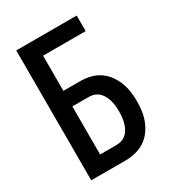

<svg xmlns="http://www.w3.org/2000/svg" viewBox="-178 -838 855 941"><g transform="rotate(-30 250.0 -367.5)"><path d="M60 0V-735H402V-647H161V-448H254Q282 -448 309.5 -442Q337 -436 361 -420.5Q385 -405 402 -382.5Q419 -360 429.5 -334Q440 -308 444 -280Q448 -252 448 -224Q448 -196 444 -168Q440 -140 429.5 -114Q419 -88 402 -65.5Q385 -43 361 -28Q337 -13 309.5 -6.5Q282 0 254 0ZM254 -88Q270 -88 284.5 -93Q299 -98 310.5 -109Q322 -120 329 -134Q336 -148 340 -163Q344 -178 345.5 -193.5Q347 -209 347 -224Q347 -240 345.5 -255.5Q344 -271 340 -285.5Q336 -300 329 -314Q322 -328 310.5 -339Q299 -350 284.5 -355Q270 -360 254 -360H161V-88Z"/></g></svg>

Font: Iosevka Curly Semibold
Style: Regular
Weight: 600
Monospace: yes
Designer: Belleve Invis
Foundry: Belleve Invis
Version: Version 22.1.2; ttfautohint (v1.8.4)